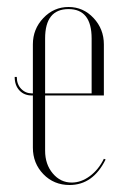

<svg xmlns="http://www.w3.org/2000/svg" viewBox="-20 -522 352 549"><path d="M74 -395Q74 -439 104 -470.5Q134 -502 176 -502Q218 -502 247.5 -470.5Q277 -439 277 -395V-249H109V-91Q109 -52 131 -26Q153 0 185 0Q212 0 237 -18.5Q262 -37 277 -68L282 -66Q246 7 179 7Q134 7 104 -24Q74 -55 74 -100V-249H71Q49 -249 35.5 -263.5Q22 -278 22 -302H28Q28 -281 40.5 -268Q53 -255 71 -255H74ZM109 -255H242V-412Q242 -496 176 -496Q109 -496 109 -412Z"/></svg>

Font: Moniqa ExtLt Narrow Display
Style: Regular
Weight: 200
Width: 4
Designer: Rajesh Rajput
Foundry: Rajesh Rajput
Version: Version 1.000